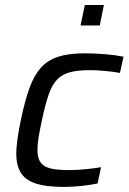

<svg xmlns="http://www.w3.org/2000/svg" viewBox="-20 -728 509 756"><path d="M232.1 8Q160.2 8 119 -6.1Q77.7 -20.3 60.9 -49.7Q44 -79.1 44 -123.6Q44 -145.2 49 -181.8Q54 -218.5 63.6 -262.7Q78.4 -332.5 96 -381.2Q113.6 -430 139.9 -460.1Q166.1 -490.2 207.8 -504.1Q249.6 -518 313.2 -518Q353.1 -518 395.1 -514.5Q437 -510.9 466.4 -504.8L452.3 -440.9Q429 -445.3 395.7 -448.5Q362.5 -451.8 334 -451.8Q285.9 -451.8 254.8 -443.4Q223.6 -435 203.9 -413.8Q184.1 -392.6 171.1 -354.2Q158 -315.7 145.2 -255.5Q136.8 -217 132.1 -188.1Q127.4 -159.3 127.4 -138.1Q127.4 -105.5 139.8 -88.3Q152.1 -71.1 179.6 -64.6Q207.1 -58.2 252.1 -58.2Q281.4 -58.2 316.8 -61.7Q352.2 -65.1 377.9 -69.6L364.4 -5.6Q338.6 -0.1 302.4 4Q266.2 8 232.1 8ZM297.2 -627.7 314 -708.3H389.1L372.8 -627.7Z"/></svg>

Font: Saira Thin
Style: Italic
Weight: 100
Italic angle: -12°
Designer: Hector Gatti with collaboration of the Omnibus-Type team
Foundry: Omnibus-Type
Version: Version 1.101